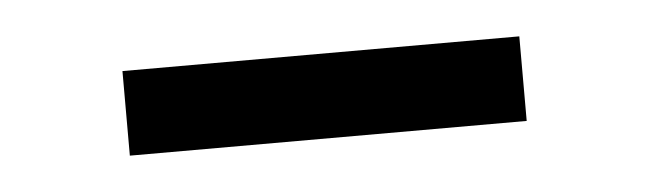

<svg xmlns="http://www.w3.org/2000/svg" viewBox="-24 -326 496 147"><g transform="rotate(-5 224.5 -252.5)"><path d="M377 -220H72V-285H377Z"/></g></svg>

Font: Exo 2
Style: Regular
Weight: 400
Designer: Natanael Gama
Version: Version 1.001;PS 001.001;hotconv 1.0.70;makeotf.lib2.5.58329